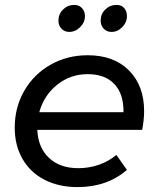

<svg xmlns="http://www.w3.org/2000/svg" viewBox="-20 -757 642 782"><path d="M326 -691Q326 -666 306.5 -646.5Q287 -627 262 -627Q243 -627 230.5 -640Q218 -653 218 -673Q218 -700 237 -718.5Q256 -737 283 -737Q302 -737 314 -724Q326 -711 326 -691ZM497 -691Q497 -666 478 -646.5Q459 -627 434 -627Q415 -627 402.5 -640Q390 -653 390 -673Q390 -700 409 -718.5Q428 -737 455 -737Q474 -737 485.5 -724.5Q497 -712 497 -691ZM567 -304Q567 -270 559 -228H132Q135 -156 179.5 -114Q224 -72 299 -72Q343 -72 383 -86Q423 -100 454 -126L497 -65Q416 5 296 5Q219 5 161 -25Q103 -55 71.5 -110Q40 -165 40 -237Q40 -320 79 -387.5Q118 -455 186 -493.5Q254 -532 337 -532Q444 -532 505.5 -470Q567 -408 567 -304ZM337 -455Q267 -455 213 -412Q159 -369 140 -300H483Q484 -374 446 -414.5Q408 -455 337 -455Z"/></svg>

Font: TypoPRO Montserrat
Style: Italic
Weight: 400
Italic angle: -11.3°
Designer: Julieta Ulanovsky
Foundry: Julieta Ulanovsky
Version: Version 6.001